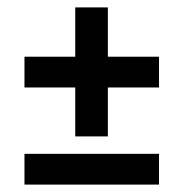

<svg xmlns="http://www.w3.org/2000/svg" viewBox="-20 -550 494 518"><path d="M183 -314H46V-397H183V-530H271V-397H409V-314H271V-182H183ZM46 -135H409V-52H46Z"/></svg>

Font: Cabin SemiBold
Style: Regular
Weight: 600
Designer: Pablo Impallari
Foundry: Pablo Impallari. http://www.impallari.com Igino Marini. http://www.ikern.com
Version: Version 2.200